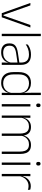

<svg xmlns="http://www.w3.org/2000/svg" viewBox="1255 -1959 714 3264"><g transform="rotate(90 1612.0 -327.0)"><path d="M233 -29.5H245L405.5 -486.5H447.5L274 0H204L30.5 -486.5H72Z M594.5 0H554.5V-664H594.5Z M1082.5 0H1042.5L1045 -125L1043 -131.5V-290L1043.5 -328Q1043.5 -394.5 1010 -428.5Q976.5 -462.5 905.5 -462.5Q851.5 -462.5 808.2 -445.5Q765 -428.5 734 -407L738.5 -444Q755 -456 779.8 -468.2Q804.5 -480.5 837 -488.5Q869.5 -496.5 910 -496.5Q955 -496.5 987.8 -485Q1020.5 -473.5 1041.5 -451.8Q1062.5 -430 1072.5 -399Q1082.5 -368 1082.5 -328.5ZM869 10Q796.5 10 757.2 -24.2Q718 -58.5 718 -124V-136.5Q718 -197.5 756 -229.8Q794 -262 881 -274.5L1052.5 -300L1054.5 -269L886.5 -244.5Q818 -234.5 787.8 -210Q757.5 -185.5 757.5 -138.5V-128Q757.5 -77 788.5 -50.5Q819.5 -24 879 -24Q927.5 -24 962.2 -42.2Q997 -60.5 1018.2 -91.8Q1039.5 -123 1046 -162L1056.5 -131H1047.5Q1042.5 -94 1021.5 -61.8Q1000.5 -29.5 962.5 -9.8Q924.5 10 869 10Z M1388 10Q1299.5 10 1252.5 -43.8Q1205.5 -97.5 1205.5 -199V-287.5Q1205.5 -389 1252.8 -442.8Q1300 -496.5 1390 -496.5Q1438.5 -496.5 1476.2 -477.8Q1514 -459 1536.2 -425.2Q1558.5 -391.5 1561 -345.5H1574L1559 -309.5Q1556 -360.5 1534 -394.5Q1512 -428.5 1476.8 -445.8Q1441.5 -463 1398 -463Q1324 -463 1284.5 -419Q1245 -375 1245 -290V-197.5Q1245 -112.5 1284.5 -68.2Q1324 -24 1399 -24Q1442.5 -24 1476.2 -41.8Q1510 -59.5 1532 -91.2Q1554 -123 1560.5 -164.5L1573.5 -132.5H1562Q1556.5 -93 1534.5 -60.8Q1512.5 -28.5 1475.8 -9.2Q1439 10 1388 10ZM1596.5 0H1557L1560 -126.5L1559 -140V-347L1559.5 -359L1557 -497.5V-664H1596.5Z M1790 0H1750.5V-486.5H1790ZM1770.5 -585.5Q1755 -585.5 1747.2 -594.5Q1739.5 -603.5 1739.5 -620.5V-624.5Q1739.5 -641 1747.2 -650Q1755 -659 1770.5 -659Q1785.5 -659 1793.2 -650Q1801 -641 1801 -624.5V-620.5Q1801 -603 1793.2 -594.2Q1785.5 -585.5 1770.5 -585.5Z M2597 0H2557V-308.5Q2557 -356.5 2545.2 -391Q2533.5 -425.5 2506.5 -444Q2479.5 -462.5 2434.5 -462.5Q2393 -462.5 2362 -445Q2331 -427.5 2311.8 -397.2Q2292.5 -367 2286.5 -328.5L2275 -361.5H2282Q2287.5 -396.5 2308 -427.5Q2328.5 -458.5 2362.8 -477.5Q2397 -496.5 2445.5 -496.5Q2500.5 -496.5 2533.8 -474.5Q2567 -452.5 2582 -411.2Q2597 -370 2597 -312ZM1983 0H1943.5V-486.5H1983L1980.5 -362L1983 -360.5ZM2290 0H2250.5V-308Q2250.5 -356.5 2238.5 -391Q2226.5 -425.5 2200 -444Q2173.5 -462.5 2128.5 -462.5Q2086 -462.5 2054.8 -444.5Q2023.5 -426.5 2004.8 -395.2Q1986 -364 1979.5 -324L1967.5 -356H1978.5Q1983.5 -394 2003.2 -426Q2023 -458 2057 -477.2Q2091 -496.5 2139.5 -496.5Q2206 -496.5 2241.8 -462Q2277.5 -427.5 2286.5 -359.5Q2288.5 -348.5 2289.2 -337.5Q2290 -326.5 2290 -315Z M2783 0H2743.5V-486.5H2783ZM2763.5 -585.5Q2748 -585.5 2740.2 -594.5Q2732.5 -603.5 2732.5 -620.5V-624.5Q2732.5 -641 2740.2 -650Q2748 -659 2763.5 -659Q2778.5 -659 2786.2 -650Q2794 -641 2794 -624.5V-620.5Q2794 -603 2786.2 -594.2Q2778.5 -585.5 2763.5 -585.5Z M2973 -305 2960 -334 2970.5 -337.5Q2987 -409.5 3032 -451.5Q3077 -493.5 3145 -493.5Q3164.5 -493.5 3179.5 -490.2Q3194.5 -487 3205 -483L3207.5 -444Q3195 -449.5 3178.5 -452.5Q3162 -455.5 3142.5 -455.5Q3083 -455.5 3038 -417.5Q2993 -379.5 2973 -305ZM2976 0H2936.5V-486.5H2975.5L2972.5 -338L2976 -334.5Z"/></g></svg>

Font: Anek Devanagari ExtraLight
Style: Regular
Weight: 250
Designer: Kailash Malviya (Devanagari) & Yesha Goshar (Latin)
Foundry: Ek Type
Version: Version 1.003